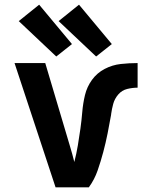

<svg xmlns="http://www.w3.org/2000/svg" viewBox="-20 -799 616 819"><path d="M217 0H359Q383 -33 396.5 -72Q410 -111 420.5 -150.5Q431 -190 439 -230Q447 -270 454 -310V-312Q457 -334 463 -356Q469 -378 484.5 -396Q500 -414 522.5 -419.5Q545 -425 567 -425V-530Q531 -530 495 -526Q459 -522 426.5 -505Q394 -488 372.5 -458.5Q351 -429 342.5 -393.5Q334 -358 331 -322Q328 -286 323 -250Q318 -214 312 -178.5Q306 -143 297 -108Q293 -125 288 -142.5Q283 -160 278 -177L173 -530H42ZM390 -558 457 -611 317 -779 230 -709ZM220 -558 287 -611 147 -779 60 -709Z"/></svg>

Font: Iosevka Sparkle
Style: Bold
Weight: 700
Designer: Belleve Invis
Foundry: Belleve Invis
Version: Version 4.5.0; ttfautohint (v1.8.3)